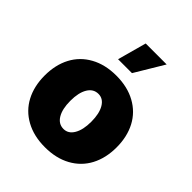

<svg xmlns="http://www.w3.org/2000/svg" viewBox="-221 -926 1067 1067"><g transform="rotate(45 312.5 -392.0)"><path d="M464.1 -25.4Q399.9 9.9 312.5 9.9Q225.1 9.9 160.9 -25.4Q96.6 -60.7 63.2 -124.1Q29.8 -187.5 29.8 -271.3Q29.8 -355.1 63.2 -418.5Q96.6 -481.9 160.9 -517.2Q225.1 -552.6 312.5 -552.6Q399.9 -552.6 464.1 -517.2Q528.4 -481.9 561.8 -418.5Q595.2 -355.1 595.2 -271.3Q595.2 -187.5 561.8 -124.1Q528.4 -60.7 464.1 -25.4ZM313.9 -134.9Q351.2 -134.9 373 -171.9Q394.9 -208.8 394.9 -272.7Q394.9 -336.6 373 -373.6Q351.2 -410.5 313.9 -410.5Q274.5 -410.5 252.3 -373.8Q230.1 -337 230.1 -272.7Q230.1 -208.5 252.3 -171.7Q274.5 -134.9 313.9 -134.9ZM254.3 -623.6 301.1 -794H465.9L363.6 -623.6Z"/></g></svg>

Font: Karasuma Gothic
Style: Black
Weight: 900
Designer: Rasmus Andersson / Ryoko Nishizuka
Foundry: Genbu
Version: Version 1.00